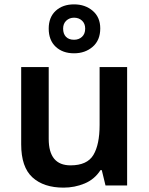

<svg xmlns="http://www.w3.org/2000/svg" viewBox="-20 -849 682 879"><path d="M562 -542V0H463L446 -70H440Q413 -28 367.5 -9Q322 10 271 10Q180 10 128.5 -37Q77 -84 77 -188V-542H203V-213Q203 -92 303 -92Q379 -92 407.5 -139.5Q436 -187 436 -277V-542ZM319 -605Q267 -605 235 -635Q203 -665 203 -718Q203 -770 235 -799.5Q267 -829 319 -829Q370 -829 404.5 -799.5Q439 -770 439 -719Q439 -665 404.5 -635Q370 -605 319 -605ZM319 -667Q341 -667 355.5 -680.5Q370 -694 370 -718Q370 -741 355.5 -754.5Q341 -768 319 -768Q298 -768 283.5 -754.5Q269 -741 269 -718Q269 -694 282 -680.5Q295 -667 319 -667Z"/></svg>

Font: Noto Sans Gurmukhi UI SemiBold
Style: Regular
Weight: 600
Designer: Jelle Bosma - Monotype Design Team
Foundry: Monotype Imaging Inc.
Version: Version 2.004; ttfautohint (v1.8.4.7-5d5b)